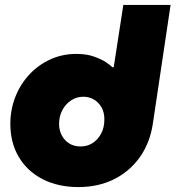

<svg xmlns="http://www.w3.org/2000/svg" viewBox="-20 -750 713 780"><path d="M299 10Q216 10 153.5 -22Q91 -54 56.5 -112Q22 -170 22 -247Q22 -304 42 -355.5Q62 -407 98.5 -446.5Q135 -486 184 -508.5Q233 -531 290 -531Q331 -531 361 -520.5Q391 -510 410 -497.5Q429 -485 436 -477H442L481 -730H673L601 -248Q589 -168 547 -110Q505 -52 441.5 -21Q378 10 299 10ZM308 -155Q335 -155 356.5 -169Q378 -183 391 -207.5Q404 -232 404 -265Q404 -295 391.5 -315.5Q379 -336 360 -346.5Q341 -357 319 -357Q291 -357 268.5 -342Q246 -327 233 -302Q220 -277 220 -247Q220 -221 231 -200Q242 -179 261.5 -167Q281 -155 308 -155Z"/></svg>

Font: MuseoModerno Thin Black
Style: Italic
Weight: 900
Italic angle: -9°
Version: Version 1.003